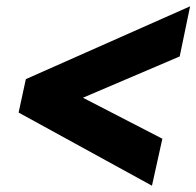

<svg xmlns="http://www.w3.org/2000/svg" viewBox="-20 -629 623 609"><path d="M39 -272 62 -378 583 -609 550 -450 243 -319 495 -189 462 -40Z"/></svg>

Font: Prompt Semibold
Style: Italic
Weight: 600
Italic angle: -12°
Designer: Katatrad Team
Foundry: CadsonDemak
Version: Version 1.000